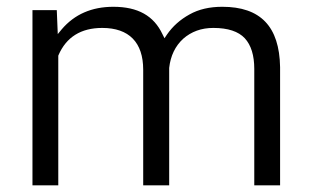

<svg xmlns="http://www.w3.org/2000/svg" viewBox="-20 -558 916 563"><path d="M75.2 -14.6H150.9V-394.5L151.4 -396C174.3 -449.2 217.3 -476.1 279.8 -476.1C358.4 -476.1 399.9 -433.6 399.9 -353.5V-14.6H476.1V-358.9C480 -394 493.7 -422.9 517.1 -444.3C541 -465.3 570.3 -476.1 605.5 -476.1C648.4 -476.1 679.2 -465.8 697.8 -445.8C716.3 -425.8 725.6 -395.5 725.6 -356V-14.6H801.3V-361.3C799.3 -480.5 743.7 -538.1 631.8 -538.1C594.7 -538.1 562.5 -530.8 535.6 -515.6C508.3 -500.5 486.3 -481 469.2 -456.1L462.4 -445.8L456.5 -457.5C431.2 -511.7 384.3 -538.1 312.5 -538.1C249 -538.1 198.7 -516.1 161.1 -472.2L149.4 -458L146.5 -528.3H75.2Z"/></svg>

Font: Shabnam Light
Style: Regular
Weight: 300
Foundry: DejaVu fonts team - Redesigned by Saber Rastikerdar - Based on Vazir font
Version: Version 5.0.1